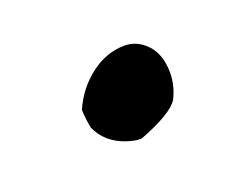

<svg xmlns="http://www.w3.org/2000/svg" viewBox="-39 -355 306 239"><g transform="rotate(-20 114.5 -236.0)"><path d="M112 -178Q76 -184 63 -212Q62 -216 61 -224Q60 -232 60 -237Q71 -262 92 -278Q113 -294 137 -294Q154 -294 166.5 -280.5Q179 -267 179 -243Q179 -226 171 -210Q162 -195 118 -178Z"/></g></svg>

Font: Mansalva
Style: Regular
Weight: 400
Designer: Carolina Short
Foundry: Carolina Short
Version: Version 2.112; ttfautohint (v1.8.4.7-5d5b)